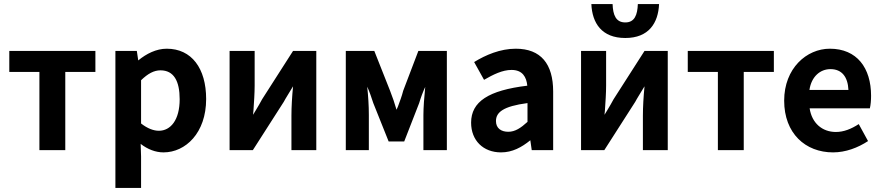

<svg xmlns="http://www.w3.org/2000/svg" viewBox="-20 -743 4367 950"><path d="M175 -387V0H303V-387H452V-491H26V-387Z M551 187H678V31L676 -31C711 -4 750 11 789 11C898 11 1000 -85 1000 -253C1000 -405 928 -502 805 -502C753 -502 704 -477 664 -444L657 -491H551ZM678 -346C712 -379 742 -395 774 -395C840 -395 869 -342 869 -252C869 -149 824 -96 766 -96C740 -96 710 -107 678 -132Z M1116 -491V0H1231L1384 -239C1389 -248 1395 -259 1402 -270C1411 -285 1421 -301 1430 -316C1425 -265 1422 -213 1422 -171V0H1545V-491H1430L1277 -252C1269 -236 1257 -217 1246 -198C1241 -190 1236 -182 1232 -175C1233 -181 1233 -188 1234 -195C1237 -239 1240 -283 1240 -320V-491Z M1691 0H1805V-174C1805 -220 1802 -267 1797 -314C1809 -288 1818 -260 1827 -233L1903 -43H1980L2054 -233C2062 -260 2072 -287 2084 -313C2079 -265 2075 -209 2075 -174V0H2191V-491H2050L1975 -294C1968 -266 1958 -241 1949 -216C1947 -211 1944 -205 1942 -200C1933 -231 1922 -264 1910 -294L1832 -491H1691Z M2311 -136C2311 -48 2371 11 2459 11C2515 11 2561 -14 2604 -49L2611 0H2717V-290C2717 -427 2656 -502 2532 -502C2455 -502 2383 -471 2326 -436L2375 -348C2420 -374 2466 -397 2511 -397C2566 -397 2585 -361 2589 -319C2397 -296 2311 -240 2311 -136ZM2590 -233V-140C2557 -110 2529 -91 2495 -91C2460 -91 2434 -108 2434 -144C2434 -187 2469 -217 2590 -233Z M2855 0H2970L3123 -239C3128 -248 3134 -259 3141 -270C3150 -285 3160 -301 3169 -316C3164 -265 3161 -213 3161 -171V0H3284V-491H3169L3016 -252C3008 -236 2996 -217 2985 -198C2980 -190 2975 -182 2971 -175C2972 -181 2972 -188 2973 -195C2976 -239 2979 -283 2979 -320V-491H2855ZM3074 -555C3190 -555 3237 -629 3241 -723H3136C3134 -669 3120 -632 3074 -632C3027 -632 3013 -669 3011 -723H2906C2910 -629 2957 -555 3074 -555Z M3532 -387V0H3660V-387H3809V-491H3383V-387Z M4102 11C4164 11 4225 -12 4275 -45L4229 -129C4192 -105 4155 -90 4116 -90C4048 -90 3997 -134 3986 -207H4284C4288 -223 4290 -247 4290 -269C4290 -407 4220 -502 4086 -502C3971 -502 3860 -405 3860 -245C3860 -83 3965 11 4102 11ZM4089 -401C4146 -401 4175 -362 4178 -298H3985C3995 -365 4039 -401 4089 -401Z"/></svg>

Font: Source Sans Pro SemBd
Style: Regular
Weight: 700
Designer: Paul D. Hunt
Foundry: Adobe Systems Incorporated
Version: Version 2.020;PS 2.0;hotconv 1.0.86;makeotf.lib2.5.63406